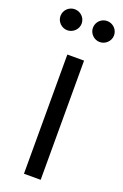

<svg xmlns="http://www.w3.org/2000/svg" viewBox="-159 -854 579 901"><g transform="rotate(20 131.0 -403.5)"><path d="M49.3 -702.1C78.1 -702.1 102.5 -726.1 102.5 -754.4C102.5 -784.2 78.1 -807.1 49.3 -807.1C21 -807.1 -3.4 -784.2 -3.4 -754.4C-3.4 -726.1 21 -702.1 49.3 -702.1ZM211.4 -702.1C239.7 -702.1 264.2 -726.1 264.2 -754.4C264.2 -784.2 239.7 -807.1 211.4 -807.1C182.6 -807.1 158.7 -784.2 158.7 -754.4C158.7 -726.1 182.6 -702.1 211.4 -702.1ZM88.9 0H172.4V-595.2H88.9Z"/></g></svg>

Font: Now Medium
Style: Regular
Weight: 500
Designer: Alfredo Marco Pradil
Foundry: Alfredo Marco Pradil
Version: Version 1.200;hotconv 1.0.109;makeotfexe 2.5.65596